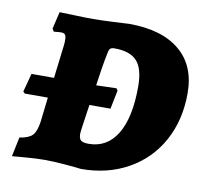

<svg xmlns="http://www.w3.org/2000/svg" viewBox="-64 -577 706 655"><g transform="rotate(10 289.5 -249.0)"><path d="M570 -308Q570 -215 530.5 -143Q491 -71 419.5 -31Q348 9 256 9Q243 7 201.5 3.5Q160 0 130 0Q103 0 65.5 3Q28 6 17 7L31 -60Q63 -65 75.5 -78Q88 -91 93 -125L103 -211H23L17 -217L34 -281H112L126 -396Q127 -404 127 -415Q127 -428 123 -433Q119 -438 110 -438Q101 -438 94 -437Q87 -436 84 -436L78 -446L92 -505Q106 -505 141.5 -503.5Q177 -502 209 -502Q232 -502 275.5 -504Q319 -506 333 -507Q446 -507 508 -455.5Q570 -404 570 -308ZM400 -301Q400 -363 376 -389.5Q352 -416 298 -416Q288 -416 283.5 -412Q279 -408 277 -396Q267 -348 258 -281L328 -283L333 -276L320 -211H247Q233 -118 233 -109Q233 -92 240.5 -86Q248 -80 267 -80Q331 -80 365.5 -137Q400 -194 400 -301Z"/></g></svg>

Font: Alegreya SC ExtraBold
Style: Italic
Weight: 800
Italic angle: -7°
Designer: Juan Pablo del Peral
Foundry: Huerta Tipografica
Version: Version 2.007; ttfautohint (v1.6)